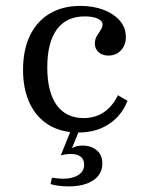

<svg xmlns="http://www.w3.org/2000/svg" viewBox="-20 -447 502 664"><path d="M250.8 11.3Q191.9 11.3 148.8 -14.9Q105.6 -41.1 82.7 -89.9Q59.7 -138.7 59.7 -205.6Q59.7 -274.2 83.5 -323.8Q107.3 -373.4 152 -400Q196.8 -426.6 257.3 -426.6Q303.2 -426.6 338.7 -412.9Q374.2 -399.2 394.8 -375Q415.3 -350.8 415.3 -319.4Q415.3 -291.1 398.4 -273Q381.5 -254.8 354.8 -254.8Q333.9 -254.8 321 -266.5Q308.1 -278.2 308.1 -296Q308.1 -311.3 314.9 -322.6Q321.8 -333.9 328.2 -343.5Q334.7 -353.2 334.7 -362.1Q334.7 -375 317.7 -382.7Q300.8 -390.3 272.6 -390.3Q209.7 -390.3 176.6 -345.2Q143.5 -300 143.5 -214.5Q143.5 -129 175.8 -83.9Q208.1 -38.7 269.4 -38.7Q308.9 -38.7 338.7 -58.5Q368.5 -78.2 387.9 -117.7L421 -98.4Q400.8 -46.8 356.5 -17.7Q312.1 11.3 250.8 11.3ZM217.7 197.6Q200.8 197.6 183.9 195.6Q166.9 193.5 154.8 189.5L159.7 167.7Q166.9 168.5 177.8 169.8Q188.7 171 199.2 171Q231.5 171 251.2 158.1Q271 145.2 271 122.6Q271 104 258.9 94.8Q246.8 85.5 225.8 85.5Q215.3 85.5 205.2 87.1Q195.2 88.7 190.3 90.3L226.6 0H255.6L229 65.3Q237.9 60.5 246.8 58.5Q255.6 56.5 266.1 56.5Q295.2 56.5 314.5 72.6Q333.9 88.7 333.9 118.5Q333.9 155.6 302.4 176.6Q271 197.6 217.7 197.6Z"/></svg>

Font: Playfair 9pt
Style: Regular
Weight: 400
Designer: Claus Eggers Sørensen
Foundry: Claus Eggers Sørensen
Version: Version 2.203